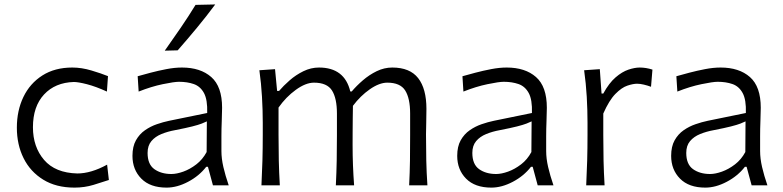

<svg xmlns="http://www.w3.org/2000/svg" viewBox="-20 -832 3517 862"><path d="M314.5 10.3Q231.9 10.3 174.1 -25.4Q116.2 -61 85.9 -121.8Q55.7 -182.6 55.7 -258.8Q55.7 -335.4 85 -396.5Q114.3 -457.5 170.2 -493.2Q226.1 -528.8 304.7 -528.8Q346.2 -528.8 390.4 -515.6Q434.6 -502.4 464.8 -490.2L460 -420.9Q409.7 -443.8 370.4 -453.9Q331.1 -463.9 311.5 -463.9Q227.5 -461.4 177.7 -407.7Q127.9 -354 127.9 -260.7Q127.9 -172.4 178 -114Q228 -55.7 327.1 -53.2Q388.7 -53.2 460.9 -92.8L468.8 -23.9Q440.4 -14.2 399.9 -2Q359.4 10.3 314.5 10.3Z M728 10.3Q654.3 10.3 614.5 -30Q574.7 -70.3 574.7 -132.3Q574.7 -174.3 590.3 -202.1Q606 -230 630.9 -247.3Q655.8 -264.6 684.3 -274.4Q712.9 -284.2 738.8 -289.6L910.2 -324.7Q912.1 -384.3 895.8 -414.3Q879.4 -444.3 850.1 -454.6Q820.8 -464.8 783.7 -464.8Q762.2 -464.8 710.7 -454.1Q659.2 -443.4 602.5 -420.9L598.1 -489.7Q622.1 -496.6 656.2 -505.6Q690.4 -514.6 727.3 -521.7Q764.2 -528.8 796.9 -528.8Q879.9 -528.8 928.5 -486.1Q977.1 -443.4 977.1 -348.1Q977.1 -325.2 975.6 -289.6Q974.1 -253.9 974.1 -220.2V-153.8Q974.1 -120.1 982.9 -82Q991.7 -43.9 1006.8 0H936L913.6 -83H905.8Q874 -42 824.5 -15.9Q774.9 10.3 728 10.3ZM749.5 -50.8Q772.9 -50.8 803 -61.5Q833 -72.3 861.3 -94Q889.6 -115.7 907.7 -149.4L908.7 -287.1Q899.9 -282.7 885.5 -277.1Q871.1 -271.5 843.3 -264.4Q815.4 -257.3 765.6 -247.6Q732.9 -241.7 704.8 -230.2Q676.8 -218.8 659.7 -198.5Q642.6 -178.2 642.6 -145.5Q642.6 -94.2 673.1 -72.5Q703.6 -50.8 749.5 -50.8ZM719.7 -604.5Q756.3 -656.2 791.3 -707.3Q826.2 -758.3 857.9 -810.1L946.3 -812Q907.2 -759.3 864.7 -708Q822.3 -656.7 777.8 -606Z M1816.9 0Q1819.8 -57.6 1820.6 -110.8Q1821.3 -164.1 1821.3 -226.1V-322.3Q1821.3 -390.6 1799.1 -425.8Q1776.9 -460.9 1718.8 -460.9Q1683.1 -460.9 1640.4 -431.2Q1597.7 -401.4 1564.5 -356.9Q1564 -333 1563.7 -301.5Q1563.5 -270 1563.2 -238.5Q1563 -207 1563 -182.6Q1563 -133.8 1564.7 -90.1Q1566.4 -46.4 1569.8 0H1487.8Q1490.7 -57.6 1491.7 -110.8Q1492.7 -164.1 1492.7 -226.1V-322.3Q1492.7 -390.6 1470.5 -425.8Q1448.2 -460.9 1389.6 -460.9Q1352.5 -460.9 1308.1 -428.7Q1263.7 -396.5 1230.5 -349.1V-226.1Q1230.5 -164.1 1231.7 -110.8Q1232.9 -57.6 1236.3 0H1153.8Q1156.7 -57.6 1158.2 -111.1Q1159.7 -164.6 1159.7 -228.5V-280.8Q1159.7 -337.4 1156.2 -397.5Q1152.8 -457.5 1144.5 -516.6L1214.8 -521.5L1224.1 -423.8H1232.9Q1252.4 -446.8 1280.3 -471.2Q1308.1 -495.6 1342 -512.2Q1376 -528.8 1412.1 -528.8Q1526.9 -528.8 1552.7 -421.4H1559.1Q1580.6 -446.8 1609.1 -471.4Q1637.7 -496.1 1671.4 -512.5Q1705.1 -528.8 1741.2 -528.8Q1820.3 -528.8 1857.4 -481.2Q1894.5 -433.6 1894.5 -343.3Q1894.5 -310.1 1893.6 -280.8Q1892.6 -251.5 1892.6 -228.5Q1892.6 -164.6 1893.8 -111.1Q1895 -57.6 1898.9 0Z M2186 10.3Q2112.3 10.3 2072.5 -30Q2032.7 -70.3 2032.7 -132.3Q2032.7 -174.3 2048.3 -202.1Q2064 -230 2088.9 -247.3Q2113.8 -264.6 2142.3 -274.4Q2170.9 -284.2 2196.8 -289.6L2368.2 -324.7Q2370.1 -384.3 2353.8 -414.3Q2337.4 -444.3 2308.1 -454.6Q2278.8 -464.8 2241.7 -464.8Q2220.2 -464.8 2168.7 -454.1Q2117.2 -443.4 2060.5 -420.9L2056.2 -489.7Q2080.1 -496.6 2114.3 -505.6Q2148.4 -514.6 2185.3 -521.7Q2222.2 -528.8 2254.9 -528.8Q2337.9 -528.8 2386.5 -486.1Q2435.1 -443.4 2435.1 -348.1Q2435.1 -325.2 2433.6 -289.6Q2432.1 -253.9 2432.1 -220.2V-153.8Q2432.1 -120.1 2440.9 -82Q2449.7 -43.9 2464.8 0H2394L2371.6 -83H2363.8Q2332 -42 2282.5 -15.9Q2232.9 10.3 2186 10.3ZM2207.5 -50.8Q2231 -50.8 2261 -61.5Q2291 -72.3 2319.3 -94Q2347.7 -115.7 2365.7 -149.4L2366.7 -287.1Q2357.9 -282.7 2343.5 -277.1Q2329.1 -271.5 2301.3 -264.4Q2273.4 -257.3 2223.6 -247.6Q2190.9 -241.7 2162.8 -230.2Q2134.8 -218.8 2117.7 -198.5Q2100.6 -178.2 2100.6 -145.5Q2100.6 -94.2 2131.1 -72.5Q2161.6 -50.8 2207.5 -50.8Z M2611.8 0Q2614.7 -57.6 2616.2 -111.1Q2617.7 -164.6 2617.7 -228.5V-280.8Q2617.7 -337.4 2614.3 -397.5Q2610.8 -457.5 2602.5 -516.6L2672.9 -521.5L2680.7 -412.1H2688.5Q2714.4 -459.5 2743.7 -484.6Q2772.9 -509.8 2801.3 -519.3Q2829.6 -528.8 2852.1 -528.8Q2880.4 -528.8 2909.2 -519.5L2902.8 -442.4Q2887.2 -448.2 2870.6 -452.1Q2854 -456.1 2840.3 -456.1Q2822.3 -456.1 2796.6 -447.5Q2771 -439 2742.9 -410.4Q2714.8 -381.8 2688.5 -322.3V-226.1Q2688.5 -164.1 2689.7 -110.8Q2690.9 -57.6 2694.3 0Z M3146.5 10.3Q3072.8 10.3 3033 -30Q2993.2 -70.3 2993.2 -132.3Q2993.2 -174.3 3008.8 -202.1Q3024.4 -230 3049.3 -247.3Q3074.2 -264.6 3102.8 -274.4Q3131.3 -284.2 3157.2 -289.6L3328.6 -324.7Q3330.6 -384.3 3314.2 -414.3Q3297.9 -444.3 3268.6 -454.6Q3239.3 -464.8 3202.1 -464.8Q3180.7 -464.8 3129.2 -454.1Q3077.6 -443.4 3021 -420.9L3016.6 -489.7Q3040.5 -496.6 3074.7 -505.6Q3108.9 -514.6 3145.8 -521.7Q3182.6 -528.8 3215.3 -528.8Q3298.3 -528.8 3346.9 -486.1Q3395.5 -443.4 3395.5 -348.1Q3395.5 -325.2 3394 -289.6Q3392.6 -253.9 3392.6 -220.2V-153.8Q3392.6 -120.1 3401.4 -82Q3410.2 -43.9 3425.3 0H3354.5L3332 -83H3324.2Q3292.5 -42 3242.9 -15.9Q3193.4 10.3 3146.5 10.3ZM3168 -50.8Q3191.4 -50.8 3221.4 -61.5Q3251.5 -72.3 3279.8 -94Q3308.1 -115.7 3326.2 -149.4L3327.1 -287.1Q3318.4 -282.7 3304 -277.1Q3289.6 -271.5 3261.7 -264.4Q3233.9 -257.3 3184.1 -247.6Q3151.4 -241.7 3123.3 -230.2Q3095.2 -218.8 3078.1 -198.5Q3061 -178.2 3061 -145.5Q3061 -94.2 3091.6 -72.5Q3122.1 -50.8 3168 -50.8Z"/></svg>

Font: Pinar-FD Regular
Style: FD-Regular
Weight: 400
Designer: Amin Abedi
Version: Version 3.000